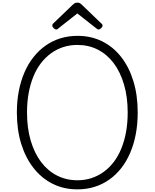

<svg xmlns="http://www.w3.org/2000/svg" viewBox="-20 -1418 1173 1457"><path d="M568 19Q464 19 380 -23Q296 -65 235 -142.5Q174 -220 141 -326.5Q108 -433 108 -564Q108 -652 123 -728.5Q138 -805 166 -869.5Q194 -934 234.5 -985Q275 -1036 326 -1072Q377 -1108 438 -1127Q499 -1146 568 -1146Q671 -1146 755 -1104.5Q839 -1063 899.5 -985.5Q960 -908 992.5 -801.5Q1025 -695 1025 -564Q1025 -477 1010.5 -400.5Q996 -324 968 -258.5Q940 -193 900 -142Q860 -91 809 -55Q758 -19 697.5 0Q637 19 568 19ZM568 -50Q625 -50 674.5 -66.5Q724 -83 766.5 -113.5Q809 -144 843 -188.5Q877 -233 900.5 -290.5Q924 -348 936.5 -416.5Q949 -485 949 -564Q949 -682 921 -777Q893 -872 843 -938.5Q793 -1005 723 -1041Q653 -1077 568 -1077Q511 -1077 461 -1061Q411 -1045 368 -1014Q325 -983 291 -939Q257 -895 233.5 -837.5Q210 -780 197.5 -711.5Q185 -643 185 -564Q185 -446 213 -351Q241 -256 291.5 -189Q342 -122 412.5 -86Q483 -50 568 -50ZM406 -1194Q398 -1194 387.5 -1204Q377 -1214 377 -1223Q377 -1226 377.5 -1229.5Q378 -1233 382 -1238L532 -1382Q539 -1388 546 -1393Q553 -1398 567 -1398Q581 -1398 588 -1393Q595 -1388 601 -1382L752 -1237Q757 -1233 757.5 -1229.5Q758 -1226 758 -1223Q758 -1214 747.5 -1204Q737 -1194 729 -1194Q723 -1194 719 -1197Q715 -1200 708 -1205L567 -1316L426 -1205Q421 -1200 416.5 -1197Q412 -1194 406 -1194Z"/></svg>

Font: Playwrite BR Light
Style: Regular
Weight: 300
Version: Version 1.003